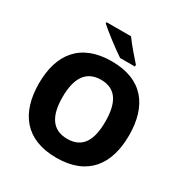

<svg xmlns="http://www.w3.org/2000/svg" viewBox="-209 -1094 1213 1267"><g transform="rotate(30 397.0 -460.5)"><path d="M424 -931H237V-921C279 -883 381 -805 433 -771H546V-784C513 -821 456 -886 424 -931ZM740 -358C740 -580 635 -725 398 -725C160 -725 53 -580 53 -359C53 -136 160 10 397 10C635 10 740 -137 740 -358ZM233 -358C233 -498 281 -584 398 -584C514 -584 559 -498 559 -358C559 -218 514 -134 397 -134C281 -134 233 -218 233 -358Z"/></g></svg>

Font: Noto Sans Lao ExtraBold
Style: Regular
Weight: 800
Designer: Monotype Design Team
Foundry: Monotype Imaging Inc.
Version: Version 2.003